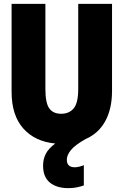

<svg xmlns="http://www.w3.org/2000/svg" viewBox="-20 -734 640 994"><path d="M334 240Q273 240 238 211Q203 182 203 124Q203 90 217 62.5Q231 35 266 9Q161 -1 100.5 -69Q40 -137 40 -259V-714H215V-273Q215 -201 235 -173Q255 -145 297 -145Q338 -145 361.5 -173Q385 -201 385 -274V-714H560V-263Q560 -171 525 -107Q490 -43 423 -14Q368 17 347 43Q326 69 326 93Q326 132 367 132Q379 132 392 128.5Q405 125 414 121V226Q400 231 380 235.5Q360 240 334 240Z"/></svg>

Font: Noto Sans Mono Black
Style: Regular
Weight: 900
Designer: Monotype Design Team
Foundry: Monotype Imaging Inc.
Version: Version 2.014